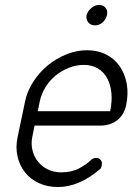

<svg xmlns="http://www.w3.org/2000/svg" viewBox="-20 -752 533 772"><path d="M345 -108Q354 -117 367 -117Q379 -117 385.5 -108Q392 -99 389 -87L387 -79Q386 -75 382 -72Q298 0 213 0Q171 0 137 -15.5Q103 -31 81 -58.5Q59 -86 50.5 -123Q42 -160 51 -202L81 -345Q90 -387 114.5 -424.5Q139 -462 172.5 -489.5Q206 -517 247 -533.5Q288 -550 330 -550Q373 -550 406.5 -533Q440 -516 461 -486Q482 -456 489.5 -415.5Q497 -375 487 -328Q478 -289 450.5 -268Q423 -247 383 -247H119L110 -202Q104 -174 110.5 -148Q117 -122 132.5 -102.5Q148 -83 172 -71Q196 -59 225 -59Q268 -59 298 -75Q328 -91 345 -108ZM132 -305H423Q431 -344 428 -377.5Q425 -411 411.5 -436.5Q398 -462 374 -476.5Q350 -491 317 -491Q286 -491 257 -479.5Q228 -468 204 -448.5Q180 -429 163.5 -402.5Q147 -376 140 -345ZM328 -691Q333 -708 347.5 -720Q362 -732 379 -732Q396 -732 405 -720Q414 -708 410 -691Q406 -674 392.5 -662Q379 -650 362 -650Q345 -650 335 -662Q325 -674 328 -691Z"/></svg>

Font: VDS
Style: Thin Italic
Weight: 100
Width: 0
Designer: artmaker
Foundry: artmaker
Version: Version 1.000 2012 initial release